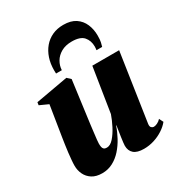

<svg xmlns="http://www.w3.org/2000/svg" viewBox="-184 -879 929 1008"><g transform="rotate(-30 280.0 -375.0)"><path d="M141.5 13Q104.5 13 80.8 -2.2Q57 -17.5 45.5 -41.8Q34 -66 34 -93.5Q34 -109 35.8 -128.8Q37.5 -148.5 40 -170.5Q42.5 -192.5 45.8 -214.2Q49 -236 52 -255.5L81.5 -440L29.5 -463.5L32 -480.5L227.5 -515.5L248.5 -496L220.5 -285.5Q217.5 -264.5 214.5 -240Q211.5 -215.5 208.8 -193Q206 -170.5 204.2 -153.8Q202.5 -137 202.5 -131Q202.5 -119 204.2 -110.2Q206 -101.5 211.8 -96.5Q217.5 -91.5 229 -91.5Q250 -91.5 270.2 -114.2Q290.5 -137 307.5 -170Q324.5 -203 335 -233.5L377.5 -502.5H540L478.5 -91Q476.5 -75.5 483.2 -69.2Q490 -63 497 -63Q506.5 -63 518.8 -68.8Q531 -74.5 541 -85.5L553.5 -60.5Q537 -40 512 -23.8Q487 -7.5 457 2Q427 11.5 395 11.5Q354 11.5 334.5 -5.5Q315 -22.5 315 -53Q315 -59 316.5 -71.5Q318 -84 320.2 -100Q322.5 -116 325.2 -133.8Q328 -151.5 330.5 -168H328.5Q317.5 -135 300 -102.8Q282.5 -70.5 259 -44.2Q235.5 -18 206 -2.5Q176.5 13 141.5 13ZM192 -562Q192 -566.5 191.8 -570.5Q191.5 -574.5 191.5 -582.5Q191.5 -621.5 202.5 -654.5Q213.5 -687.5 234.2 -712.2Q255 -737 284.8 -750.8Q314.5 -764.5 352 -764.5Q397.5 -764.5 425.8 -745.5Q454 -726.5 467.5 -695Q481 -663.5 481 -626Q481 -600 477.8 -586Q474.5 -572 471.5 -562H437Q437.5 -565 438.2 -570Q439 -575 439 -583.5Q439 -619 418.5 -642.8Q398 -666.5 347 -666.5Q309 -666.5 282.5 -651.5Q256 -636.5 242 -612.5Q228 -588.5 227 -562Z"/></g></svg>

Font: Merriweather 144pt Black
Style: Italic
Weight: 900
Italic angle: -7.8°
Version: Version 2.101